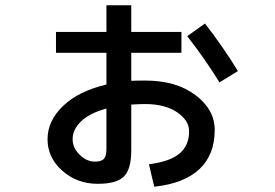

<svg xmlns="http://www.w3.org/2000/svg" viewBox="-20 -657 1040 727"><path d="M192 -457V-536H383V-637H477V-536H667V-457H477V-351Q494 -352 529 -352Q647 -352 720 -297Q793 -242 793 -165Q793 -71 735 -16.5Q677 38 564 50L544 -35Q623 -45 659.5 -75.5Q696 -106 696 -160Q696 -201 650.5 -232Q605 -263 529 -263Q509 -263 477 -261V-88Q477 -16 449 11.5Q421 39 350 39Q272 39 216 -10.5Q160 -60 160 -130Q160 -199 218.5 -255.5Q277 -312 383 -337V-457ZM689 -520 756 -568Q821 -485 881 -388L811 -345Q757 -433 689 -520ZM383 -246Q320 -229 287.5 -198Q255 -167 255 -130Q255 -97 281.5 -71Q308 -45 340 -45Q364 -45 373.5 -55.5Q383 -66 383 -93Z"/></svg>

Font: M PLUS 1p Medium
Style: Regular
Weight: 500
Version: Version 1.062